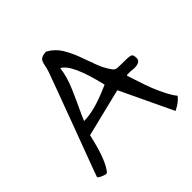

<svg xmlns="http://www.w3.org/2000/svg" viewBox="-180 -835 1002 1002"><g transform="rotate(-45 320.5 -334.0)"><path d="M536.1 -357.4H563.5Q580.1 -357.4 595.2 -354.5Q610.4 -351.6 610.4 -333Q617.2 -293.9 564.5 -294.9Q549.8 -295.9 537.6 -296.9Q525.4 -297.9 517.6 -297.4Q509.8 -296.9 510.7 -292Q520.5 -263.7 531.7 -228.5Q543 -193.4 556.6 -158.2Q591.8 -71.3 623 -33.2Q606.4 -12.7 584.5 1Q562.5 14.6 561 14.6Q559.6 14.6 558.6 13.7L420.9 -276.4L154.3 -210.9L144.5 -169.9Q116.2 -57.6 81.1 -13.7Q75.2 -3.9 56.6 -11.7Q25.4 -23.4 25.4 -31.2Q25.4 -33.2 45.9 -87.9Q66.4 -142.6 87.4 -198.7Q108.4 -254.9 131.3 -316.4Q154.3 -377.9 174.8 -433.6Q195.3 -489.3 211.9 -533.7Q228.5 -578.1 235.4 -598.1Q242.2 -618.2 244.6 -633.3Q247.1 -648.4 252 -659.2Q261.7 -681.6 300.8 -681.6Q342.8 -658.2 365.7 -620.6Q388.7 -583 404.8 -540Q420.9 -497.1 436.5 -453.1Q452.1 -409.2 478.5 -373Q487.3 -359.4 504.9 -358.4Q522.5 -357.4 536.1 -357.4ZM292 -568.4Q284.2 -508.8 256.8 -446.3Q229.5 -383.8 212.9 -349.1Q196.3 -314.5 184.6 -285.2Q251 -285.2 347.7 -324.2Q372.1 -335 394.5 -343.8Q348.6 -540 292 -568.4Z"/></g></svg>

Font: Architects Daughter
Style: Regular
Weight: 400
Designer: Kimberly Geswein
Foundry: Kimberly Geswein
Version: Version 1.003 2010